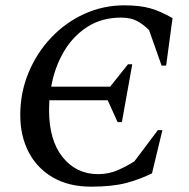

<svg xmlns="http://www.w3.org/2000/svg" viewBox="-20 -690 708 720"><path d="M322 10Q238 10 178.5 -24.5Q119 -59 87.5 -119.5Q56 -180 56 -259Q56 -343 87 -417.5Q118 -492 172 -549Q226 -606 296.5 -638Q367 -670 446 -670Q504 -670 543 -659Q582 -648 627 -622L603 -444H586L539 -577Q516 -600 492.5 -612Q469 -624 434 -624Q362 -624 308 -589.5Q254 -555 219.5 -496.5Q185 -438 172 -365H393L460 -449H476L437 -232H421L384 -314H165Q164 -296 164 -277Q164 -164 215 -100.5Q266 -37 348 -37Q388 -37 422 -52Q456 -67 484 -85L572 -202H589L550 -40Q504 -17 452 -3.5Q400 10 322 10Z"/></svg>

Font: Spectral SC Medium
Style: Italic
Weight: 500
Italic angle: -10°
Designer: Jean-Baptiste Levee
Foundry: Production Type
Version: Version 2.001